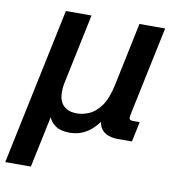

<svg xmlns="http://www.w3.org/2000/svg" viewBox="-122 -601 804 865"><g transform="rotate(10 280.5 -168.0)"><path d="M-41 190.4 109.9 -527.3H227.1L160.6 -210.4Q157.7 -197.8 156.2 -181.2Q154.8 -164.6 156.7 -147.2Q158.7 -129.9 167.5 -115Q176.3 -100.1 193.4 -90.8Q210.4 -81.5 239.3 -81.5Q264.6 -81.5 293.2 -93.3Q321.8 -105 346.9 -138.7Q372.1 -172.4 386.2 -239.7L446.3 -527.3H564L478 -118.7Q474.6 -103 477.8 -97.4Q481 -91.8 495.6 -91.8H524.4L504.9 0H438.5Q408.2 0 385.3 -12.5Q362.3 -24.9 354.7 -51.8Q347.2 -78.6 361.8 -120.6L391.1 -127Q355.5 -55.7 314.7 -22.9Q273.9 9.8 221.2 9.8Q180.7 9.8 156.7 -6.3Q132.8 -22.5 123 -50.5Q113.3 -78.6 116.7 -112.8L142.6 -124.5L76.2 190.4Z"/></g></svg>

Font: Schibsted Grotesk SemiBold
Style: Italic
Weight: 600
Italic angle: -12°
Designer: Bakken & Baeck AS, Henrik Kongsvoll
Foundry: Schibsted ASA
Version: Version 1.100;gftools[0.9.25]